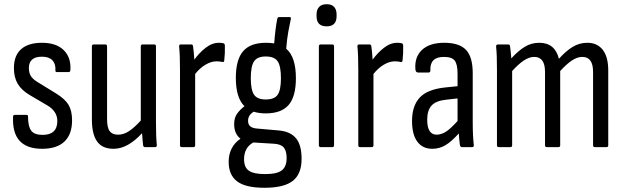

<svg xmlns="http://www.w3.org/2000/svg" viewBox="-20 -698 2963 911"><path d="M180 8Q35 8 42 -144Q42 -153 50 -153H106Q113 -153 113 -145Q113 -98 128 -78Q143 -58 182 -58Q252 -58 252 -124Q252 -169 206 -197L121 -247Q82 -270 64 -300.5Q46 -331 46 -375Q46 -434 80 -464.5Q114 -495 179 -495Q247 -495 282.5 -460Q318 -425 314 -365Q313 -356 306 -356H250Q247 -356 244.5 -358Q242 -360 243 -368Q244 -396 228 -412.5Q212 -429 179 -429Q117 -429 117 -375Q117 -351 127.5 -335.5Q138 -320 164 -305L247 -254Q289 -228 305.5 -200Q322 -172 322 -127Q322 -61 286 -26.5Q250 8 180 8Z M519 8Q465 8 440.5 -27Q416 -62 416 -131V-478Q416 -487 424 -487H480Q488 -487 488 -478V-133Q488 -92 500.5 -75.5Q513 -59 540 -59Q567 -59 592.5 -76Q618 -93 648 -126V-478Q648 -487 656 -487H712Q720 -487 720 -478V-121Q720 -83 721 -56Q722 -29 724 -11Q725 0 716 0H668Q660 0 659 -9Q656 -35 654 -66Q622 -31 588 -11.5Q554 8 519 8Z M842 0Q834 0 834 -9V-367Q834 -440 830 -476Q829 -487 837 -487H888Q895 -487 896 -478Q898 -465 899.5 -448Q901 -431 902 -415Q925 -447 955.5 -471Q986 -495 1019 -495Q1031 -495 1039 -493Q1046 -492 1047 -482Q1048 -444 1044 -411Q1043 -402 1035 -404Q1023 -407 1007 -407Q982 -407 955 -391Q928 -375 906 -347V-9Q906 0 898 0Z M1241 -160Q1209 -160 1184 -168Q1157 -152 1157 -125Q1157 -108 1167 -99Q1177 -90 1200 -88L1303 -79Q1358 -74 1384.5 -42Q1411 -10 1411 56Q1411 127 1369.5 160Q1328 193 1235 193Q1145 193 1105 162.5Q1065 132 1065 70Q1065 -1 1121 -40Q1091 -63 1091 -109Q1091 -140 1105.5 -159.5Q1120 -179 1140 -194Q1099 -234 1099 -328Q1099 -415 1133.5 -455Q1168 -495 1242 -495Q1263 -495 1281 -492Q1284 -530 1287.5 -558Q1291 -586 1295 -606Q1297 -617 1303 -617H1354Q1362 -617 1360 -608Q1354 -580 1348 -548Q1342 -516 1338 -467Q1384 -428 1384 -327Q1384 -240 1349.5 -200Q1315 -160 1241 -160ZM1241 -226Q1282 -226 1297.5 -248.5Q1313 -271 1313 -327Q1313 -384 1297.5 -407Q1282 -430 1241 -430Q1201 -430 1185.5 -407Q1170 -384 1170 -327Q1170 -271 1185.5 -248.5Q1201 -226 1241 -226ZM1138 58Q1138 96 1161 112Q1184 128 1238 128Q1295 128 1317.5 110Q1340 92 1340 52Q1340 18 1326.5 2Q1313 -14 1280 -16L1182 -22Q1138 2 1138 58Z M1501 0Q1493 0 1493 -9V-478Q1493 -487 1501 -487H1557Q1565 -487 1565 -478V-9Q1565 0 1557 0ZM1530 -573Q1482 -573 1482 -621V-630Q1482 -652 1494 -665Q1506 -678 1530 -678Q1554 -678 1565.5 -665Q1577 -652 1577 -630V-621Q1577 -573 1530 -573Z M1688 0Q1680 0 1680 -9V-367Q1680 -440 1676 -476Q1675 -487 1683 -487H1734Q1741 -487 1742 -478Q1744 -465 1745.5 -448Q1747 -431 1748 -415Q1771 -447 1801.5 -471Q1832 -495 1865 -495Q1877 -495 1885 -493Q1892 -492 1893 -482Q1894 -444 1890 -411Q1889 -402 1881 -404Q1869 -407 1853 -407Q1828 -407 1801 -391Q1774 -375 1752 -347V-9Q1752 0 1744 0Z M2031 8Q1985 8 1960 -26Q1935 -60 1935 -124Q1935 -195 1971 -234.5Q2007 -274 2092 -283L2151 -289V-348Q2151 -393 2137.5 -410.5Q2124 -428 2086 -428Q2019 -428 2022 -364Q2022 -354 2014 -354H1963Q1953 -354 1951 -368Q1946 -427 1982 -461Q2018 -495 2088 -495Q2159 -495 2191 -461.5Q2223 -428 2223 -350V-120Q2223 -81 2224.5 -54Q2226 -27 2228 -11Q2229 0 2221 0H2171Q2164 0 2162 -11Q2159 -32 2157 -65Q2122 -26 2093.5 -9Q2065 8 2031 8ZM2007 -130Q2007 -59 2052 -59Q2074 -59 2096.5 -73.5Q2119 -88 2151 -124V-231L2097 -225Q2049 -220 2028 -197.5Q2007 -175 2007 -130Z M2346 0Q2338 0 2338 -9V-366Q2338 -442 2334 -475Q2333 -487 2342 -487H2392Q2399 -487 2400 -479Q2402 -464 2403.5 -450.5Q2405 -437 2406 -421Q2439 -457 2470 -476Q2501 -495 2539 -495Q2613 -495 2632 -419Q2665 -456 2697 -475.5Q2729 -495 2767 -495Q2814 -495 2840 -461.5Q2866 -428 2866 -364V-9Q2866 0 2858 0H2802Q2794 0 2794 -9V-357Q2794 -428 2743 -428Q2719 -428 2693.5 -411Q2668 -394 2638 -361V-9Q2638 0 2630 0H2574Q2566 0 2566 -9V-357Q2566 -428 2515 -428Q2491 -428 2465.5 -411Q2440 -394 2410 -361V-9Q2410 0 2402 0Z"/></svg>

Font: Sofia Sans Cond
Style: Regular
Weight: 400
Width: 3
Designer: Botio Nikoltchev, Ani Petrova
Foundry: lettersoup
Version: Version 4.100; ttfautohint (v1.8.3)